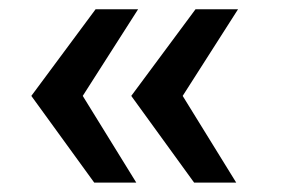

<svg xmlns="http://www.w3.org/2000/svg" viewBox="-20 -469 604 410"><path d="M394.5 -79.1 260.3 -264.2 397.5 -449.2H488.3L370.1 -264.2L484.4 -79.1ZM181.2 -79.1 46.9 -264.2 184.1 -449.2H274.9L156.7 -264.2L271 -79.1Z"/></svg>

Font: Ride Light
Style: Bold
Weight: 600
Version: Version 3.000